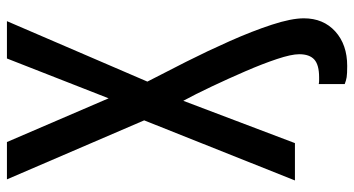

<svg xmlns="http://www.w3.org/2000/svg" viewBox="-248 -602 997 540"><g transform="rotate(-90 250.0 -331.5)"><path d="M335 147Q313 147 303.5 145.5Q294 144 284 140V67Q289 68 294 68Q299 68 303 68Q338 68 353 54.5Q368 41 368 12Q368 -10 354.5 -50.5Q341 -91 320 -139.5Q299 -188 277 -234.5Q255 -281 237 -314L118 0H13L182 -424L16 -810H121L244 -524L356 -810H461L291 -415Q316 -367 346.5 -306.5Q377 -246 405 -183Q433 -120 451 -65Q469 -10 469 25Q469 80 432 113.5Q395 147 335 147Z"/></g></svg>

Font: Oswald
Style: Regular
Weight: 400
Designer: Vernon Adams
Foundry: Vernon Adams
Version: Version 4.103; ttfautohint (v1.8.3)